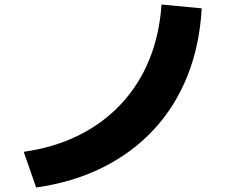

<svg xmlns="http://www.w3.org/2000/svg" viewBox="-20 -785 1040 850"><path d="M85 -113Q220 -132 328.5 -186Q437 -240 516 -324.5Q595 -409 640.5 -520Q686 -631 695 -765L873 -748Q864 -585 810 -449.5Q756 -314 661 -211.5Q566 -109 434.5 -43.5Q303 22 140 45Z"/></svg>

Font: M PLUS 2 ExtraBold
Style: Regular
Weight: 800
Version: Version 1.001